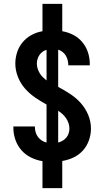

<svg xmlns="http://www.w3.org/2000/svg" viewBox="-20 -863 540 990"><path d="M199 107V-32Q168 -37 139.5 -51Q111 -65 90.5 -88.5Q70 -112 59.5 -142Q49 -172 49 -203Q49 -205 49 -207Q49 -209 49 -211H160Q160 -210 160 -209Q160 -208 160 -207Q160 -194 164 -180.5Q168 -167 176 -156.5Q184 -146 195.5 -138.5Q207 -131 220 -128V-324Q189 -341 160 -361Q131 -381 108 -407.5Q85 -434 72 -467.5Q59 -501 59 -536Q59 -565 68.5 -594Q78 -623 97 -645.5Q116 -668 142.5 -682.5Q169 -697 199 -702V-843H301V-702Q331 -697 358 -683Q385 -669 404.5 -645.5Q424 -622 433.5 -593Q443 -564 443 -534Q443 -532 443 -530Q443 -528 443 -526H332Q332 -527 332 -528Q332 -529 332 -530Q332 -542 328.5 -554.5Q325 -567 318.5 -577.5Q312 -588 302 -595.5Q292 -603 280 -607V-415Q312 -398 342.5 -378Q373 -358 397 -331Q421 -304 435 -270Q449 -236 449 -200Q449 -169 438.5 -139.5Q428 -110 408 -87.5Q388 -65 360 -51.5Q332 -38 301 -33V107ZM220 -448V-606Q209 -603 199.5 -596Q190 -589 183.5 -579.5Q177 -570 173.5 -558.5Q170 -547 170 -535Q170 -522 174 -509.5Q178 -497 184.5 -486Q191 -475 200.5 -465.5Q210 -456 220 -448ZM280 -128Q292 -131 303 -137.5Q314 -144 322 -153.5Q330 -163 334 -175.5Q338 -188 338 -200Q338 -214 333.5 -227.5Q329 -241 321 -253Q313 -265 302.5 -274.5Q292 -284 280 -292Z"/></svg>

Font: Iosevka SS04
Style: Bold
Weight: 700
Monospace: yes
Designer: Belleve Invis
Foundry: Belleve Invis
Version: Version 19.0.0; ttfautohint (v1.8.4)